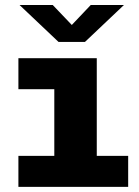

<svg xmlns="http://www.w3.org/2000/svg" viewBox="-20 -726 540 746"><path d="M51.5 0V-120.5H191V-379.5H51.5V-500H356V-120.5H478V0ZM56 -706.5H185L259 -629L332.5 -706.5H461.5L310 -563H207.5Z"/></svg>

Font: Trispace
Style: Bold
Weight: 700
Designer: Tyler Finck
Foundry: Etcetera Type Company
Version: Version 1.210; ttfautohint (v1.8.3)